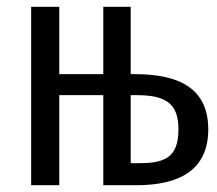

<svg xmlns="http://www.w3.org/2000/svg" viewBox="-20 -547 640 567"><path d="M366 -527H285V-328H155V-527H72V0H155V-266H285V0H382C509 0 595 -44 595 -165C595 -284 512 -328 379 -328H366ZM383 -266C468 -266 507 -243 507 -165C507 -76 460 -65 385 -65H366V-266Z"/></svg>

Font: FiraMono Nerd Font
Style: Regular
Weight: 400
Designer: Carrois Corporate & Edenspiekermann AG
Foundry: Carrois Corporate GbR & Edenspiekermann AG
Version: Version 003.206;Nerd Fonts 3.3.0